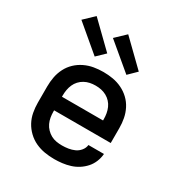

<svg xmlns="http://www.w3.org/2000/svg" viewBox="-181 -894 963 1028"><g transform="rotate(30 300.0 -380.5)"><path d="M303 8Q273 8 243.5 3Q214 -2 187 -14.5Q160 -27 138 -48Q116 -69 102 -95Q88 -121 82.5 -150.5Q77 -180 77 -210V-310Q77 -340 82.5 -369Q88 -398 101.5 -424.5Q115 -451 136.5 -471.5Q158 -492 185 -505Q212 -518 241 -523Q270 -528 300 -528Q330 -528 359 -523Q388 -518 415 -505Q442 -492 463.5 -471.5Q485 -451 498.5 -424.5Q512 -398 517.5 -369Q523 -340 523 -310V-218H173V-210Q173 -192 176 -174.5Q179 -157 186.5 -141Q194 -125 206.5 -112Q219 -99 234.5 -90.5Q250 -82 267.5 -79Q285 -76 303 -76Q322 -76 341.5 -79Q361 -82 379 -90Q397 -98 410 -114Q423 -130 425 -149H521Q519 -124 509.5 -100.5Q500 -77 483.5 -58.5Q467 -40 446 -26.5Q425 -13 401 -5.5Q377 2 352 5Q327 8 303 8ZM173 -302H427V-310Q427 -328 424 -345Q421 -362 414 -378Q407 -394 395 -407Q383 -420 367.5 -428.5Q352 -437 335 -440.5Q318 -444 300 -444Q282 -444 265 -440.5Q248 -437 232.5 -428.5Q217 -420 205 -407Q193 -394 186 -378Q179 -362 176 -345Q173 -328 173 -310ZM413 -576 252 -711 313 -769 462 -624ZM217 -576 57 -711 118 -769 267 -624Z"/></g></svg>

Font: Iosevka Fixed Medium Extended
Style: Regular
Weight: 500
Width: 7
Monospace: yes
Designer: Belleve Invis
Foundry: Belleve Invis
Version: Version 24.1.1; ttfautohint (v1.8.4)